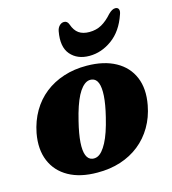

<svg xmlns="http://www.w3.org/2000/svg" viewBox="-108 -796 804 899"><g transform="rotate(-15 294.0 -347.0)"><path d="M334 -482.5Q417 -482 473.2 -451Q529.5 -420 553.2 -363.5Q577 -307 562.5 -230Q552 -173.5 525.2 -128Q498.5 -82.5 458.5 -50.8Q418.5 -19 366.8 -2.2Q315 14.5 254 14Q171.5 14 115.5 -17.2Q59.5 -48.5 35.8 -105.2Q12 -162 26 -238.5Q37 -295 63.5 -340.5Q90 -386 130.2 -417.8Q170.5 -449.5 222 -466.2Q273.5 -483 334 -482.5ZM247 -55Q260 -52.5 272.2 -57.5Q284.5 -62.5 296 -75.8Q307.5 -89 318.5 -109.8Q329.5 -130.5 339.5 -159.8Q349.5 -189 358.5 -226.5Q373 -285.5 375.5 -325.8Q378 -366 369.5 -388Q361 -410 341.5 -413.5Q328.5 -416 316.5 -410.8Q304.5 -405.5 292.8 -392.5Q281 -379.5 270.2 -358.8Q259.5 -338 249.5 -308.8Q239.5 -279.5 230.5 -242Q216 -183.5 213.2 -143Q210.5 -102.5 219.2 -80.5Q228 -58.5 247 -55ZM388 -631.5Q421.5 -631.5 447.5 -646Q473.5 -660.5 499 -689.5Q517.5 -708 532.5 -708Q545.5 -708 549.2 -698.2Q553 -688.5 546.5 -672.5Q521.5 -599 469.8 -561.2Q418 -523.5 359.5 -523.5Q301 -523.5 268.5 -561.2Q236 -599 249.5 -672.5Q252.5 -688.5 262.2 -698.2Q272 -708 284.5 -708Q300.5 -708 307 -689.5Q317.5 -659 337.2 -645.2Q357 -631.5 388 -631.5Z"/></g></svg>

Font: Fraunces ExtraBold
Style: Italic
Weight: 800
Italic angle: -16°
Version: Version 1.000;[b76b70a41]